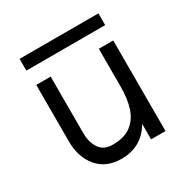

<svg xmlns="http://www.w3.org/2000/svg" viewBox="-138 -685 781 808"><g transform="rotate(-30 252.0 -280.5)"><path d="M70 -165V-440H140V-165Q140 -121 160 -91Q180 -61 224 -61Q280 -61 313 -86Q346 -111 360 -154Q374 -197 374 -256V-440H444V0H374V-75Q349 -33 312.5 -12Q276 9 227 9Q152 9 111 -40Q70 -89 70 -165ZM64 -570H447V-513H64Z"/></g></svg>

Font: Teachers[wght]
Style: Regular
Weight: 400
Designer: Alfredo Marco Pradil & Chank Diesel
Version: Version 1.000;Glyphs 3.1.2 (3151)